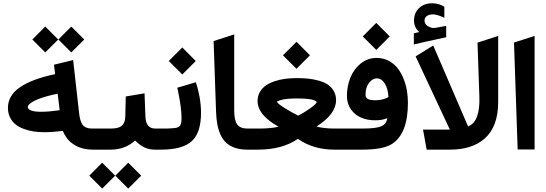

<svg xmlns="http://www.w3.org/2000/svg" viewBox="-20 -901 3286 1156"><path d="M557.1 0H538.6Q509.3 0 483.9 -5.9Q458.5 -11.7 440.2 -21.7Q421.9 -31.7 407.5 -43.2Q393.1 -54.7 383.3 -68.4Q373.5 -82 367.7 -92.5Q361.8 -103 358.4 -113.3Q298.3 -105 246.1 -105Q212.4 -105 181.9 -109.6Q151.4 -114.3 122.8 -125Q94.2 -135.7 73.5 -152.1Q52.7 -168.5 40.3 -194.1Q27.8 -219.7 27.8 -251.5Q27.8 -326.2 100.8 -376Q173.8 -425.8 312 -454.6L307.1 -494.1L305.2 -511.7L322.3 -515.6L398.9 -534.2L420.4 -539.6L422.9 -517.1L456.1 -221.7Q458.5 -197.8 463.4 -180.9Q468.3 -164.1 474.6 -153.6Q481 -143.1 491 -137.2Q501 -131.3 512 -129.2Q522.9 -127 539.1 -127H557.1Q565.9 -127 565.9 -72.3V-55.7Q565.9 0 557.1 0ZM339.4 -237.3 327.1 -336.9Q288.1 -329.1 256.6 -319.8Q225.1 -310.5 205.3 -302.2Q185.5 -293.9 172.1 -285.4Q158.7 -276.9 153.1 -270Q147.5 -263.2 147.5 -257.8Q147.5 -228 228.5 -228Q272.5 -228 339.4 -237.3ZM409.2 -741.2 487.3 -663.1 409.2 -585.4 331.5 -663.1ZM252.4 -741.2 330.6 -663.1 252.4 -585.4 174.8 -663.1Z M752 78.6 830.1 156.7 752 234.4 674.3 156.7ZM595.2 78.6 673.3 156.7 595.2 234.4 517.6 156.7ZM930.2 0H913.6Q877.4 0 849.1 -13.7Q820.8 -27.3 793.5 -55.2Q733.9 0 646 0H551.8Q543.9 0 538.8 -4.9Q533.7 -9.8 531.5 -19.3Q529.3 -28.8 528.8 -36.4Q528.3 -43.9 528.3 -55.7V-72.3Q528.3 -87.9 529.3 -98.1Q530.3 -108.4 535.9 -117.7Q541.5 -127 551.8 -127H647.9Q693.8 -127 713.6 -144Q733.4 -161.1 734.4 -199.2L736.8 -304.2L737.3 -320.3L752.9 -322.8L828.1 -335.4L850.1 -339.4L851.1 -316.9L855.5 -199.2Q857.9 -127 915 -127H930.2Q939 -127 939 -72.3V-55.7Q939 0 930.2 0Z M924.8 -127H950.7Q975.6 -127 988.8 -127.2Q1002 -127.4 1017.3 -128.7Q1032.7 -129.9 1039.6 -131.1Q1046.4 -132.3 1054.2 -136.5Q1062 -140.6 1064.5 -145Q1066.9 -149.4 1069.6 -157.7Q1072.3 -166 1072.5 -174.6Q1072.8 -183.1 1072.8 -197.3Q1072.8 -223.1 1067.4 -262.7Q1062 -302.2 1056.6 -328.6L1051.3 -355L1047.4 -373L1064.9 -377.9L1140.6 -400.4L1158.7 -405.8L1164.6 -387.7Q1166 -383.8 1167.7 -377.9Q1169.4 -372.1 1173.8 -353.8Q1178.2 -335.4 1181.6 -316.9Q1185.1 -298.3 1187.7 -272.2Q1190.4 -246.1 1190.4 -222.2Q1190.4 -102.5 1134.8 -51.3Q1079.1 0 948.7 0H924.8Q917 0 911.9 -4.9Q906.7 -9.8 904.5 -19.3Q902.3 -28.8 901.9 -36.4Q901.4 -43.9 901.4 -55.7V-72.3Q901.4 -87.9 902.3 -98.1Q903.3 -108.4 908.9 -117.7Q914.6 -127 924.8 -127ZM1077.6 -615.2 1158.7 -533.7 1077.6 -452.6 996.1 -533.7Z M1479.5 0H1469.7Q1427.7 0 1395.8 -10.7Q1363.8 -21.5 1342.8 -40.5Q1321.8 -59.6 1308.3 -88.9Q1294.9 -118.2 1288.6 -151.9Q1282.2 -185.5 1280.8 -229.5L1266.1 -653.8L1390.1 -693.8V-236.8Q1390.1 -176.3 1408.4 -151.6Q1426.8 -127 1469.2 -127H1479.5Q1488.3 -127 1488.3 -72.3V-55.7Q1488.3 0 1479.5 0Z M1765.1 -649.4 1846.2 -567.9 1765.1 -486.8 1683.6 -567.9ZM2042.8 0H2013.2Q2011.5 0 2010.3 -4.9Q2009.2 -9.8 2008.7 -19.3Q2008.2 -28.8 2008.1 -36.6Q2008 -44.4 2008 -55.7V-72.3Q2008 -83.5 2008.2 -91.6Q2008.3 -99.6 2008.8 -108.6Q2009.2 -117.7 2010.3 -122.3Q2011.5 -127 2013.2 -127H2042.8Q2044.8 -127 2044.8 -72.3V-55.7Q2044.8 0 2042.8 0ZM2016.6 0H1992.7Q1866.7 0 1773.4 -64.9Q1679.2 0 1533.2 0H1474.1Q1466.3 0 1461.2 -4.9Q1456.1 -9.8 1453.9 -19.3Q1451.7 -28.8 1451.2 -36.4Q1450.7 -43.9 1450.7 -55.7V-72.3Q1450.7 -87.9 1451.7 -98.1Q1452.6 -108.4 1458.3 -117.7Q1463.9 -127 1474.1 -127H1536.1Q1613.3 -127 1657.2 -138.2Q1531.7 -207.5 1530.8 -292.5Q1530.8 -322.8 1544.4 -346.7Q1558.1 -370.6 1580.6 -386.2Q1603 -401.9 1634 -412.1Q1665 -422.4 1697.3 -426.5Q1729.5 -430.7 1764.6 -430.7H1771Q1804.7 -430.7 1834.2 -427.7Q1863.8 -424.8 1896 -416.3Q1928.2 -407.7 1950.9 -393.6Q1973.6 -379.4 1988.5 -354.7Q2003.4 -330.1 2003.4 -297.9Q2003.4 -214.4 1885.7 -139.2Q1929.7 -127 1994.6 -127H2016.6Q2025.4 -127 2025.4 -72.3V-55.7Q2025.4 0 2016.6 0ZM1886.2 -285.6Q1886.2 -288.1 1883.8 -290.5Q1881.3 -293 1873.5 -296.4Q1865.7 -299.8 1853.8 -302.2Q1841.8 -304.7 1820.6 -306.4Q1799.3 -308.1 1772 -308.1H1761.7Q1736.3 -308.1 1715.3 -306.2Q1694.3 -304.2 1682.4 -301.5Q1670.4 -298.8 1662.1 -295.9Q1653.8 -293 1650.6 -290.8Q1647.5 -288.6 1647.5 -287.6Q1652.3 -276.4 1696.3 -249Q1740.2 -221.7 1774.9 -205.1Q1806.6 -219.7 1846.4 -248Q1886.2 -276.4 1886.2 -285.6Z M2161.1 0H2030.3Q2022.5 0 2017.3 -4.9Q2012.2 -9.8 2010 -19.3Q2007.8 -28.8 2007.3 -36.4Q2006.8 -43.9 2006.8 -55.7V-72.3Q2006.8 -87.9 2007.8 -98.1Q2008.8 -108.4 2014.4 -117.7Q2020 -127 2030.3 -127H2164.1Q2241.2 -127 2273.9 -139.9Q2306.6 -152.8 2312 -189.5Q2292 -182.1 2276.1 -179.4Q2260.3 -176.8 2237.3 -176.8Q2192.4 -176.8 2154.8 -192.6Q2117.2 -208.5 2093 -242.4Q2068.8 -276.4 2068.8 -323.2Q2068.8 -382.3 2089.8 -434.1Q2110.8 -485.8 2152.3 -519Q2193.8 -552.2 2247.1 -552.2Q2286.6 -552.2 2318.8 -535.6Q2351.1 -519 2372.6 -492.2Q2394 -465.3 2408.7 -429.7Q2423.3 -394 2429.7 -356.9Q2436 -319.8 2436 -281.7Q2436 -95.7 2339.8 -34.2Q2286.1 0 2161.1 0ZM2180.7 -330.1Q2180.7 -314 2193.8 -305.7Q2207 -297.4 2242.7 -297.4Q2283.7 -297.4 2318.8 -316.4Q2316.4 -367.2 2296.9 -398.2Q2277.3 -429.2 2248 -429.2Q2222.7 -429.2 2201.7 -401.9Q2180.7 -374.5 2180.7 -330.1ZM2245.6 -763.2 2326.7 -681.6 2245.6 -600.6 2164.1 -681.6Z M2798.3 -139.6Q2871.6 -168 2866.2 -319.8L2855 -644.5L2869.1 -648.9L2954.1 -676.3L2979.5 -684.6V-657.7V-287.6Q2979.5 -137.2 2896.5 -65.4Q2820.8 0 2689 0H2564.9H2548.8L2545.9 -16.1L2531.2 -97.7L2526.9 -120.6H2550.3H2688.5L2482.4 -561.5L2496.6 -570.3L2568.4 -614.7L2588.4 -627ZM2504.4 -708Q2472.7 -735.8 2472.7 -776.4Q2472.7 -822.8 2502.9 -852.1Q2533.2 -881.3 2582.5 -881.3Q2601.1 -881.3 2619.1 -876.2Q2637.2 -871.1 2652.8 -861.8L2655.3 -860.4V-857.4V-801.3V-793.5L2648.4 -796.9Q2609.9 -814.5 2586.4 -814.5Q2564.9 -814.5 2550.5 -804.9Q2536.1 -795.4 2536.1 -776.4Q2536.1 -746.1 2580.6 -733.4Q2583 -732.4 2589.8 -732.4Q2595.2 -732.4 2606 -734.1Q2616.7 -735.8 2633.1 -739Q2649.4 -742.2 2660.6 -744.1L2666.5 -745.1V-739.3V-680.7V-676.8L2662.6 -675.8Q2641.1 -670.9 2603.8 -663.1Q2566.4 -655.3 2535.4 -648.2Q2504.4 -641.1 2477.5 -634.8L2471.7 -633.3V-639.2V-696.3V-700.2L2475.6 -701.2Q2481 -702.6 2491.7 -705.1Q2502.4 -707.5 2504.4 -708Z M3074.7 -645 3198.7 -684.6V-1H3096.7Z"/></svg>

Font: Samim FD
Style: Bold-FD
Weight: 700
Foundry: DejaVu fonts team - Redesigned by Saber Rastikerdar
Version: Version 4.0.1